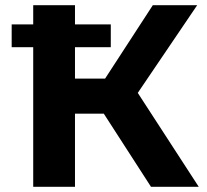

<svg xmlns="http://www.w3.org/2000/svg" viewBox="-20 -720 798 740"><path d="M380 -282H269V0H108V-538H25V-626H108V-700H269V-626H407V-538H269V-417H385L569 -700H740L511 -362L746 0H562Z"/></svg>

Font: mBank
Style: Bold
Weight: 700
Designer: Julieta Ulanovsky
Foundry: Julieta Ulanovsky
Version: Version 7.200